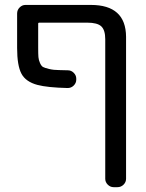

<svg xmlns="http://www.w3.org/2000/svg" viewBox="-20 -567 597 783"><path d="M409.2 -407.2Q409.2 -444.3 393.1 -459.5Q377 -474.6 335.9 -474.6H140.6Q135.7 -474.6 135.7 -470.7V-372.1Q135.7 -345.7 136.7 -334Q137.7 -322.3 143.1 -310.1Q148.4 -297.9 155.3 -293.9Q162.1 -290 180.7 -285.6Q199.2 -281.2 221.7 -281.2Q234.4 -280.3 256.8 -280.3Q270.5 -280.3 280.8 -270Q291 -259.8 291 -246.1V-242.2Q291 -228.5 280.8 -218.3Q270.5 -208 255.9 -208Q172.9 -210 132.8 -220.7Q85 -233.4 67.4 -266.6Q49.8 -299.8 49.8 -371.1V-511.7Q49.8 -526.4 60.1 -536.6Q70.3 -546.9 84 -546.9H350.6Q493.2 -546.9 494.1 -417V162.1Q494.1 175.8 483.9 186Q473.6 196.3 459 196.3H443.4Q429.7 196.3 419.4 186Q409.2 175.8 409.2 162.1Z"/></svg>

Font: Gen Jyuu GothicL Regular
Style: Regular
Weight: 400
Designer: [Source Han Sans]
Ryoko NISHIZUKA  (kana & ideographs); Paul D. Hunt (Latin, Greek & Cyrillic); Wenlong ZHANG  (bopomofo
Version: Version 1.002.20150607